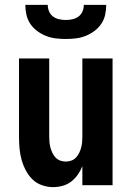

<svg xmlns="http://www.w3.org/2000/svg" viewBox="-20 -760 540 788"><path d="M198 8Q175 8 152 0Q129 -8 112.5 -24.5Q96 -41 85 -62.5Q74 -84 68 -106.5Q62 -129 60 -152.5Q58 -176 58 -200V-520H182V-200Q182 -188 183 -176.5Q184 -165 187 -154Q190 -143 195 -132.5Q200 -122 208 -113.5Q216 -105 227 -101Q238 -97 250 -97Q262 -97 273 -101Q284 -105 292 -113.5Q300 -122 305 -132.5Q310 -143 313 -154Q316 -165 317 -176.5Q318 -188 318 -200V-520H442V0H318V-78Q311 -60 299.5 -43.5Q288 -27 272.5 -15Q257 -3 237.5 2.5Q218 8 198 8ZM250 -600Q229 -600 208.5 -602.5Q188 -605 169 -612.5Q150 -620 133 -632.5Q116 -645 104.5 -662Q93 -679 88.5 -699Q84 -719 84 -740H176Q176 -726 181.5 -713Q187 -700 198 -692Q209 -684 222.5 -681Q236 -678 250 -678Q264 -678 277.5 -681Q291 -684 302 -692Q313 -700 318.5 -713Q324 -726 324 -740H416Q416 -719 411.5 -699Q407 -679 395.5 -662Q384 -645 367 -632.5Q350 -620 331 -612.5Q312 -605 291.5 -602.5Q271 -600 250 -600Z"/></svg>

Font: Iosevka SS18 Extrabold
Style: Regular
Weight: 800
Monospace: yes
Designer: Belleve Invis
Foundry: Belleve Invis
Version: Version 25.1.1; ttfautohint (v1.8.4)